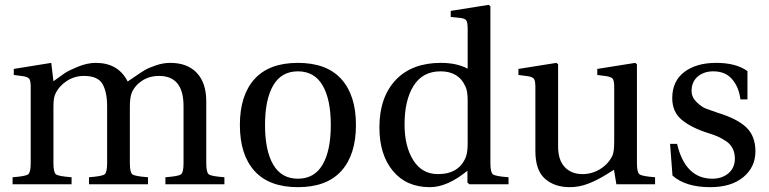

<svg xmlns="http://www.w3.org/2000/svg" viewBox="-20 -762 3180 794"><path d="M32 0V-29Q86 -33 96.5 -41Q107 -49 107 -87V-402Q107 -428 101 -436Q95 -444 75 -447L37 -452V-477L192 -502L201 -426Q231 -448 247 -459Q263 -470 302 -486Q341 -502 376 -502Q469 -502 508 -425Q512 -427 537.5 -445Q563 -463 579.5 -472.5Q596 -482 625.5 -492Q655 -502 684 -502Q755 -502 794 -460.5Q833 -419 833 -343V-87Q833 -49 843.5 -41Q854 -33 908 -29V0H664V-29Q718 -33 728.5 -41Q739 -49 739 -87V-323Q739 -448 638 -448Q597 -448 566.5 -427.5Q536 -407 524 -376Q517 -357 517 -321V-87Q517 -49 527.5 -41Q538 -33 592 -29V0H348V-29Q402 -33 412.5 -41Q423 -49 423 -87V-323Q423 -381 404 -414.5Q385 -448 327 -448Q288 -448 256 -427Q224 -406 209 -374Q201 -358 201 -321V-87Q201 -49 211.5 -41Q222 -33 276 -29V0Z M1032.5 -55Q972 -122 972 -245Q972 -368 1032.5 -435Q1093 -502 1212 -502Q1331 -502 1391.5 -435Q1452 -368 1452 -245Q1452 -122 1391.5 -55Q1331 12 1212 12Q1093 12 1032.5 -55ZM1110 -409Q1076 -351 1076 -245Q1076 -139 1110 -81Q1144 -23 1212 -23Q1280 -23 1314 -81Q1348 -139 1348 -245Q1348 -351 1314 -409Q1280 -467 1212 -467Q1144 -467 1110 -409Z M1549 -235Q1549 -361 1618 -433Q1685 -502 1803 -502Q1869 -502 1914 -478V-642Q1914 -670 1908 -678Q1902 -686 1882 -688L1844 -692V-717L2001 -742L2008 -736V-87Q2008 -49 2018.5 -41Q2029 -33 2083 -29V0H1921L1913 -7V-56Q1830 12 1758 12Q1660 12 1604.5 -55.5Q1549 -123 1549 -235ZM1653 -247Q1653 -157 1689 -99.5Q1725 -42 1791 -42Q1879 -42 1907 -114Q1914 -134 1914 -170V-346Q1914 -385 1905 -404Q1877 -467 1802 -467Q1728 -467 1690.5 -407.5Q1653 -348 1653 -247Z M2124 -452V-477L2281 -502L2288 -496V-156Q2288 -100 2315.5 -71Q2343 -42 2389 -42Q2428 -42 2461.5 -62.5Q2495 -83 2512 -117Q2520 -133 2520 -177V-402Q2520 -428 2514 -436Q2508 -444 2488 -447L2450 -452V-477L2607 -502L2614 -496V-87Q2614 -49 2625 -41Q2636 -33 2689 -29V0H2529L2519 -60Q2518 -59 2482 -37Q2446 -15 2410 -1.5Q2374 12 2336 12Q2273 12 2233.5 -23Q2194 -58 2194 -138V-402Q2194 -428 2188 -436Q2182 -444 2162 -447Z M2751 -167H2780Q2814 -23 2926 -23Q2966 -23 2992.5 -45.5Q3019 -68 3019 -106Q3019 -130 3009.5 -148.5Q3000 -167 2981.5 -179Q2963 -191 2948 -197.5Q2933 -204 2911 -211Q2840 -233 2800 -266Q2760 -299 2760 -356Q2760 -426 2809.5 -464Q2859 -502 2942 -502Q3024 -502 3071 -468V-351H3042Q3036 -401 3008 -434Q2980 -467 2930 -467Q2891 -467 2865.5 -445.5Q2840 -424 2840 -386Q2840 -360 2860.5 -340Q2881 -320 2899 -313Q2917 -306 2947 -296Q3029 -271 3066.5 -235Q3104 -199 3104 -136Q3104 -71 3054 -29.5Q3004 12 2917 12Q2815 12 2761 -36Z"/></svg>

Font: Linguistics Pro
Style: Regular
Weight: 400
Designer: Stefan Peev, Context Ltd
Foundry: Stefan Peev, Context Ltd
Version: Version 001.000